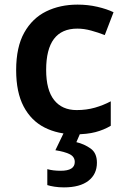

<svg xmlns="http://www.w3.org/2000/svg" viewBox="-20 -572 542 832"><path d="M307 10Q231 10 173 -19.5Q115 -49 82.5 -110.5Q50 -172 50 -268Q50 -368 85 -430.5Q120 -493 180 -522.5Q240 -552 316 -552Q361 -552 402 -542.5Q443 -533 472 -519L434 -420Q406 -431 375 -439.5Q344 -448 315 -448Q180 -448 180 -269Q180 -182 214.5 -138.5Q249 -95 312 -95Q355 -95 391.5 -105.5Q428 -116 460 -133V-27Q430 -9 393.5 0.5Q357 10 307 10ZM400 133Q400 183 363 211.5Q326 240 257 240Q235 240 216 237Q197 234 185 230V161Q210 168 243 168Q304 168 304 130Q304 107 281.5 96Q259 85 220 79L258 0H330L311 44Q345 52 372.5 71.5Q400 91 400 133Z"/></svg>

Font: Noto Sans Cherokee SemiBold
Style: Regular
Weight: 600
Designer: Monotype Design Team
Foundry: Monotype Imaging Inc.
Version: Version 2.001; ttfautohint (v1.8.4.7-5d5b)